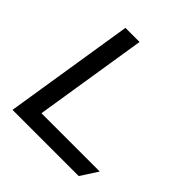

<svg xmlns="http://www.w3.org/2000/svg" viewBox="-163 -694 808 808"><g transform="rotate(45 241.5 -290.0)"><path d="M34 0H428L477 -76H130L210 -580H126Z"/></g></svg>

Font: Charger Pro
Style: BdExtObl
Weight: 700
Designer: Jasper
Foundry: Cannot Into Space Fonts
Version: Version 1.09